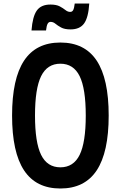

<svg xmlns="http://www.w3.org/2000/svg" viewBox="-20 -1060 690 1097"><path d="M325 17Q186 17 117.5 -86.5Q49 -190 49 -400Q49 -610 117.5 -713.5Q186 -817 325 -817Q464 -817 532.5 -713.5Q601 -610 601 -400Q601 -190 532.5 -86.5Q464 17 325 17ZM325 -104Q400 -104 435 -175Q470 -246 470 -400Q470 -554 435 -625Q400 -696 325 -696Q250 -696 215 -625Q180 -554 180 -400Q180 -246 215 -175Q250 -104 325 -104ZM160 -886Q166 -966 190.5 -1000Q215 -1034 268 -1034Q302 -1034 321.5 -1023.5Q341 -1013 354 -1002.5Q367 -992 381 -992Q393 -992 398.5 -1003Q404 -1014 407 -1040H490Q485 -960 460.5 -926Q436 -892 383 -892Q349 -892 329 -903Q309 -914 296.5 -924.5Q284 -935 269 -935Q258 -935 252 -924Q246 -913 243 -886Z"/></svg>

Font: Martian Mono SemiCondensed Medium
Style: Regular
Weight: 500
Width: 4
Designer: Roman Shamin
Foundry: Evil Martians
Version: Version 1.000